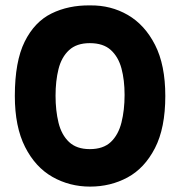

<svg xmlns="http://www.w3.org/2000/svg" viewBox="-20 -691 668 712"><path d="M314 1Q238 1 174.5 -35Q111 -71 73 -146Q35 -221 35 -335Q35 -463 71.5 -536.5Q108 -610 171 -641Q234 -672 314 -671Q391 -672 454 -635.5Q517 -599 555 -524.5Q593 -450 593 -335Q593 -216 554.5 -141.5Q516 -67 453 -33Q390 1 314 1ZM313 -138Q363 -138 391 -164.5Q419 -191 430.5 -237Q442 -283 442 -339Q442 -394 430.5 -437Q419 -480 391 -505.5Q363 -531 313 -531Q264 -531 236 -505Q208 -479 197 -435Q186 -391 186 -336Q186 -281 197 -236Q208 -191 236 -164.5Q264 -138 313 -138Z"/></svg>

Font: Reem Kufi Fun
Style: Bold
Weight: 700
Designer: Khaled Hosny
Version: Version 1.005